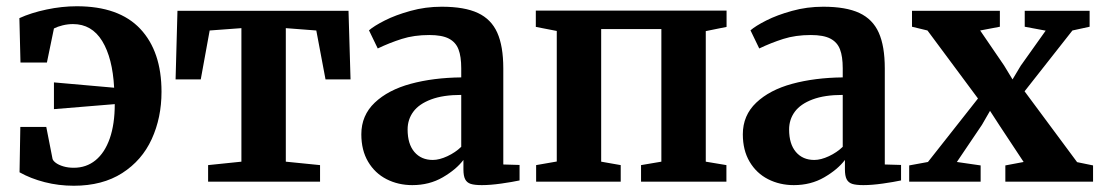

<svg xmlns="http://www.w3.org/2000/svg" viewBox="-20 -581 3522 614"><path d="M496.5 -287.5Q496.5 -204.5 465.2 -136.2Q434 -68 370.8 -27.5Q307.5 13 216 13Q167.5 13 122.8 1.5Q78 -10 42.5 -30L45 -175H128L148 -73Q149.5 -67 158.5 -60.2Q167.5 -53.5 182.5 -49Q197.5 -44.5 216 -44.5Q256 -44.5 285.5 -68.5Q315 -92.5 331 -138.2Q347 -184 347 -248L152.5 -232V-317.5L345 -300.5Q340 -395.5 306.8 -449.8Q273.5 -504 213.5 -504Q197 -504 180.5 -500Q164 -496 152.5 -490L130 -381H45.5L42 -523Q79 -540 128.5 -550.5Q178 -561 225.5 -561Q360.5 -561 428.5 -488.8Q496.5 -416.5 496.5 -287.5Z M1003.5 0H645.5V-53L752 -64V-491L650.5 -483.5L622 -327H541.5L547.5 -546.5H1094.5L1101 -327H1021L991.5 -483.5L894 -491V-64L1003.5 -53Z M1455 -333.5V-362.5Q1455 -400.5 1446.2 -423.2Q1437.5 -446 1415.5 -457.5Q1393.5 -469 1353 -469Q1304 -469 1264.8 -456.5Q1225.5 -444 1188 -426L1160 -484Q1176 -498 1210.5 -515.5Q1245 -533 1292.8 -546.2Q1340.5 -559.5 1392.5 -559.5Q1465.5 -559.5 1508.2 -539.5Q1551 -519.5 1570.2 -476.5Q1589.5 -433.5 1589.5 -362V-55L1641.5 -53.5V-4Q1618.5 1 1583.2 6Q1548 11 1521 11Q1497.5 11 1485.2 7Q1473 3 1467.5 -7.8Q1462 -18.5 1462 -39.5V-69.5Q1439 -39 1396 -14Q1353 11 1298.5 11Q1253.5 11 1216.2 -8Q1179 -27 1157.2 -63.8Q1135.5 -100.5 1135.5 -151.5Q1135.5 -212 1178.5 -252.8Q1221.5 -293.5 1293.5 -313Q1365.5 -332.5 1455 -333.5ZM1455 -111.5V-277.5Q1397 -277.5 1358.5 -263Q1320 -248.5 1301.8 -223.8Q1283.5 -199 1283.5 -167Q1283.5 -120.5 1305.2 -95Q1327 -69.5 1364 -69.5Q1385 -69.5 1410.8 -81.5Q1436.5 -93.5 1455 -111.5Z M1965 0H1694.5V-53L1760.5 -64.5V-482L1693.5 -495V-547H2303.5V-495L2237 -481.5V-64L2303 -53V0H2030V-53L2095 -64V-488H1902.5V-64L1965 -53Z M2675 -333.5V-362.5Q2675 -400.5 2666.2 -423.2Q2657.5 -446 2635.5 -457.5Q2613.5 -469 2573 -469Q2524 -469 2484.8 -456.5Q2445.5 -444 2408 -426L2380 -484Q2396 -498 2430.5 -515.5Q2465 -533 2512.8 -546.2Q2560.5 -559.5 2612.5 -559.5Q2685.5 -559.5 2728.2 -539.5Q2771 -519.5 2790.2 -476.5Q2809.5 -433.5 2809.5 -362V-55L2861.5 -53.5V-4Q2838.5 1 2803.2 6Q2768 11 2741 11Q2717.5 11 2705.2 7Q2693 3 2687.5 -7.8Q2682 -18.5 2682 -39.5V-69.5Q2659 -39 2616 -14Q2573 11 2518.5 11Q2473.5 11 2436.2 -8Q2399 -27 2377.2 -63.8Q2355.5 -100.5 2355.5 -151.5Q2355.5 -212 2398.5 -252.8Q2441.5 -293.5 2513.5 -313Q2585.5 -332.5 2675 -333.5ZM2675 -111.5V-277.5Q2617 -277.5 2578.5 -263Q2540 -248.5 2521.8 -223.8Q2503.5 -199 2503.5 -167Q2503.5 -120.5 2525.2 -95Q2547 -69.5 2584 -69.5Q2605 -69.5 2630.8 -81.5Q2656.5 -93.5 2675 -111.5Z M2887.5 -52 2947.5 -63 3107.5 -266 2946 -483.5 2896.5 -495.5V-546.5H3177.5V-495.5L3114.5 -483.5L3191 -371.5L3218 -327L3244 -370.5L3324 -483L3257 -495.5V-546.5H3464.5V-495.5L3409.5 -483.5L3256.5 -289L3424.5 -62.5L3475.5 -52V0H3195V-52L3253.5 -63L3176.5 -179.5L3146 -226.5L3120 -181.5L3040 -63L3116 -52V0H2887.5Z"/></svg>

Font: Merriweather Text
Style: Bold
Weight: 700
Designer: Eben Sorkin
Foundry: Eben Sorkin
Version: Version 2.100